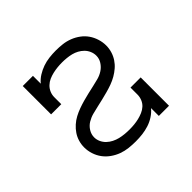

<svg xmlns="http://www.w3.org/2000/svg" viewBox="-133 -698 867 867"><g transform="rotate(-45 300.0 -265.0)"><path d="M282 8Q260 8 238 5.5Q216 3 195.5 -4.5Q175 -12 156.5 -25Q138 -38 125 -55.5Q112 -73 105 -94.5Q98 -116 98 -138Q98 -157 103.5 -175.5Q109 -194 119.5 -209.5Q130 -225 144.5 -238Q159 -251 176 -260Q193 -269 211 -275.5Q229 -282 247 -287Q265 -292 284 -296.5Q303 -301 321.5 -305Q340 -309 358.5 -314Q377 -319 393 -329.5Q409 -340 419.5 -356.5Q430 -373 430 -392Q430 -407 424 -421Q418 -435 407.5 -445.5Q397 -456 384 -463Q371 -470 357 -473.5Q343 -477 328 -478.5Q313 -480 299 -480Q284 -480 269 -478.5Q254 -477 239 -473.5Q224 -470 210.5 -464Q197 -458 186 -447.5Q175 -437 169 -423Q163 -409 163 -394V-349H98V-530H163V-480Q176 -496 194.5 -507.5Q213 -519 233 -526Q253 -533 274.5 -535.5Q296 -538 317 -538Q338 -538 359.5 -535.5Q381 -533 401.5 -525Q422 -517 439.5 -504Q457 -491 469 -473.5Q481 -456 487.5 -435Q494 -414 494 -393Q494 -374 488.5 -355.5Q483 -337 472.5 -321Q462 -305 447.5 -292.5Q433 -280 416.5 -270.5Q400 -261 382 -254.5Q364 -248 345.5 -243Q327 -238 308.5 -233.5Q290 -229 271.5 -225Q253 -221 234.5 -216Q216 -211 199.5 -201Q183 -191 172.5 -174Q162 -157 162 -138Q162 -123 168.5 -109Q175 -95 186 -84.5Q197 -74 211 -67Q225 -60 239.5 -56.5Q254 -53 269.5 -51.5Q285 -50 300 -50Q300 -50 300.5 -50Q301 -50 301 -50Q316 -50 331 -51.5Q346 -53 360.5 -56.5Q375 -60 389 -66Q403 -72 414 -82Q425 -92 431 -106.5Q437 -121 437 -136V-181H502V0H437V-50Q424 -34 405.5 -22Q387 -10 366.5 -3.5Q346 3 325 5.5Q304 8 282 8Z"/></g></svg>

Font: Iosevka Curly Slab LtEx
Style: Regular
Weight: 300
Width: 7
Monospace: yes
Designer: Belleve Invis
Foundry: Belleve Invis
Version: Version 11.1.0; ttfautohint (v1.8.3)